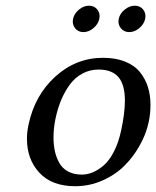

<svg xmlns="http://www.w3.org/2000/svg" viewBox="-20 -641 546 671"><path d="M79.6 -205.1Q101.6 -308.6 173.8 -373.8Q246.1 -439 340.3 -439Q384.8 -439 417.7 -425.5Q450.7 -412.1 469.5 -388.4Q488.3 -364.7 497.1 -336.4Q505.9 -308.1 505.9 -274.4Q505.9 -243.2 499.5 -213.9Q490.7 -172.4 468.8 -133.8Q447.3 -94.2 415 -62Q382.8 -29.8 337.6 -10Q292.5 9.8 242.7 9.8Q161.6 9.8 117.9 -37.1Q74.2 -84 74.2 -155.8Q74.2 -179.2 79.6 -205.1ZM324.7 -397.9Q293.9 -397.9 268.1 -384Q242.2 -370.1 224.1 -345.5Q206.1 -320.8 193.8 -291.5Q181.6 -262.2 174.3 -228Q167 -193.8 167 -160.2Q167 -134.3 171.9 -112.3Q176.8 -90.3 187.5 -71.3Q198.2 -52.2 218.3 -41.5Q238.3 -30.8 265.6 -30.8Q284.2 -30.8 302.7 -38.1Q321.3 -45.4 341.3 -62Q361.3 -78.6 377.9 -110.8Q394.5 -142.6 403.8 -187Q416.5 -246.6 416.5 -289.6Q416.5 -345.2 393.8 -371.6Q371.1 -397.9 324.7 -397.9ZM242.2 -542.7Q231.4 -556.6 235.4 -575.2Q239.3 -593.8 255.9 -607.4Q272.5 -621.1 291 -621.1Q309.6 -621.1 320.3 -607.4Q331.1 -593.8 327.1 -575.2Q323.2 -556.6 306.6 -542.7Q290 -528.8 271.5 -528.8Q252.9 -528.8 242.2 -542.7ZM402.1 -542.7Q391.1 -556.6 395 -575.2Q398.9 -593.8 415.8 -607.4Q432.6 -621.1 451.2 -621.1Q469.7 -621.1 480.5 -607.4Q491.2 -593.8 487.3 -575.2Q483.4 -556.6 466.8 -542.7Q450.2 -528.8 431.6 -528.8Q413.1 -528.8 402.1 -542.7Z"/></svg>

Font: Linux Biolinum G
Style: Italic
Weight: 400
Italic angle: -12°
Designer: Philipp H. Poll
Foundry: Philipp H. Poll
Version: Version 0.5.1